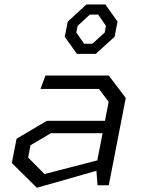

<svg xmlns="http://www.w3.org/2000/svg" viewBox="-20 -856 660 887"><path d="M430.5 0H482.5L561 -403.5L482.5 -507H190L167 -445H437.5L482 -385.5L465 -298H196.5L56.5 -215L34.5 -103L150.5 11.5L425.5 -67ZM110 -128.5 121 -185 215 -240.5H454L429.5 -115L185.5 -52ZM279 -686 335.5 -607H422.5L509.5 -686.5L523 -756.5L466.5 -835.5H379.5L293 -756ZM332.5 -706 338.5 -736.5 395 -788.5H433.5L469.5 -736.5L464 -706L407 -654H368.5Z"/></svg>

Font: Monaspace Krypton Light
Style: Italic
Weight: 300
Italic angle: -11°
Designer: Riley Cran & the Lettermatic Team
Foundry: Lettermatic
Version: Version 1.101 (Monaspace Krypton)